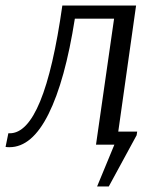

<svg xmlns="http://www.w3.org/2000/svg" viewBox="-21 -520 526 690"><path d="M328 150 390 0H324L389 -453H248Q213 -230 153.5 -110.5Q94 9 13 9Q4 9 -1 8L9 -41H14Q138 -41 203 -500H468L404 -47H472L470 -34L370 150Z"/></svg>

Font: Arsenal
Style: Italic
Weight: 400
Italic angle: -9.10001°
Designer: Andrij Shevchenko
Foundry: Stairsfor
Version: Version 2.001;PS 002.001;hotconv 1.0.88;makeotf.lib2.5.64775